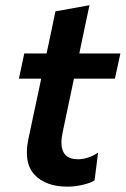

<svg xmlns="http://www.w3.org/2000/svg" viewBox="-20 -703 482 736"><path d="M239 12.5Q155.5 12.5 112.5 -33Q83 -64.5 83 -118Q83 -142 89 -171Q101.5 -229.5 113 -284Q124.5 -338 138 -401.5H52.5L73 -498H158.5Q167.5 -541.5 176 -580Q184 -618.5 192.5 -659.5L323 -683Q312.5 -633.5 303.5 -591.5Q294.5 -549 284 -498H441.5L420.5 -401.5H263.5L220.5 -197.5Q215.5 -174.5 215.5 -157Q215.5 -92.5 279 -92.5Q296 -92.5 316 -98.5Q336 -104.5 356 -118L342.5 -11.5Q327.5 -1.5 297 5.5Q266.5 12.5 239 12.5Z"/></svg>

Font: Heraclito SemiBold
Style: Italic
Weight: 600
Italic angle: -12°
Designer: Kostas Bartsokas (font) & Cristiano Sobral (main changes)
Foundry: Kostas Bartsokas (font) & Cristiano Sobral (main changes)
Version: Version 1.00;July 8, 2020;FontCreator 13.0.0.2655 64-bit